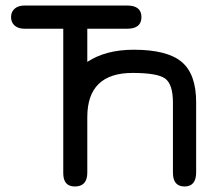

<svg xmlns="http://www.w3.org/2000/svg" viewBox="-20 -662 782 695"><path d="M440 -558H296V-438Q363 -482 464 -482Q585 -482 637.5 -438Q690 -394 690 -292V-38Q690 13 648 13Q606 13 606 -37V-290Q606 -357 578 -377.5Q550 -398 460 -398Q296 -398 296 -238V-37Q296 13 251 13Q209 13 209 -35V-558H69Q46 -558 33 -569.5Q20 -581 20 -600Q20 -619 33 -630.5Q46 -642 69 -642H440Q492 -642 492 -600Q492 -558 440 -558Z"/></svg>

Font: Jura
Style: Bold
Weight: 700
Designer: Daniel Johnson, Alexei Vanyashin
Foundry: Daniel Johnson
Version: Version 5.103